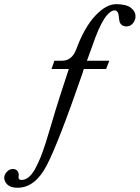

<svg xmlns="http://www.w3.org/2000/svg" viewBox="-63 -718 662 910"><path d="M486.8 -698.2Q534.7 -698.2 556.9 -681.4Q579.1 -664.6 579.1 -641.1Q579.1 -632.8 578.1 -629.9Q574.2 -614.3 563 -603.5Q551.8 -592.8 537.1 -592.8Q509.3 -592.8 502.9 -618.2Q502 -622.1 501 -632.3Q500 -642.6 498.8 -649.7Q497.6 -656.7 492.7 -662.8Q487.8 -668.9 480 -668.9Q472.2 -668.9 463.4 -663.6Q454.6 -658.2 443.1 -645Q431.6 -631.8 417.5 -605.2Q403.3 -578.6 389.2 -541L349.1 -430.2H455.1L439.9 -391.1H334L329.1 -374Q213.4 -39.1 158.2 66.4Q103 171.9 20 171.9Q-12.7 171.9 -27.8 157Q-43 142.1 -43 124Q-43 122.6 -42.5 120.1Q-42 117.7 -42 116.2Q-38.6 104 -27.6 93.5Q-16.6 83 -2.9 83Q20 83 24.9 104Q25.9 105 25.9 108.9Q25.9 111.3 25.4 116.2Q24.9 121.1 24.9 123Q24.9 134.8 39.1 134.8Q56.6 134.8 72.5 122.1Q88.4 109.4 102.3 84.5Q116.2 59.6 128.2 30.3Q140.1 1 153.1 -39.6Q166 -80.1 176.5 -116Q187 -151.9 200.9 -198Q214.8 -244.1 226.1 -277.8L263.2 -391.1H181.2L194.8 -430.2H231Q277.3 -430.2 297.9 -482.9Q336.4 -587.9 388.2 -643.1Q439.9 -698.2 486.8 -698.2Z"/></svg>

Font: Common Serif SemiBold
Style: Italic
Weight: 600
Italic angle: -12°
Designer: Philipp H. Poll, Khaled Hosny
Foundry: Stefan Peev, Context Ltd.
Version: Version 1.026